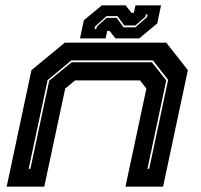

<svg xmlns="http://www.w3.org/2000/svg" viewBox="-20 -700 752 720"><path d="M5 0 98 -437 223 -540H603.5L684.5 -437L591.5 0H450.5L529 -368L505 -398.5H261.5L224.5 -368L146 0ZM87.5 -67H94L164.5 -397.5L248.5 -466.5H549.5L603.5 -398.5L533 -67H539.5L610.5 -400.5L553.5 -473.5H247.5L158.5 -399.5ZM280 -556 294.5 -624 362 -680H451L473 -652H482L488 -680H584L569.5 -612L502 -556H413L391 -584H382L376 -556ZM334.5 -591H341L343 -600L379.5 -633H417.5L443.5 -597.5H487.5L531.5 -636L533.5 -646H527L525 -637L487.5 -604.5H446L420.5 -639.5H379.5L336.5 -601Z"/></svg>

Font: Tourney Expanded ExtraBold
Style: Italic
Weight: 800
Width: 7
Italic angle: -12°
Designer: Tyler Finck
Foundry: Etcetera Type Co
Version: Version 1.010; ttfautohint (v1.8.3)